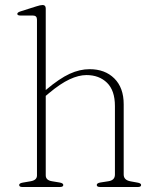

<svg xmlns="http://www.w3.org/2000/svg" viewBox="-20 -746 624 766"><path d="M162.5 -712V-386.5L164 -388Q217.5 -433 257.8 -451.5Q298 -470 337.5 -470Q399 -470 436.2 -433Q473.5 -396 473.5 -330V-49.5Q473.5 -27.5 501 -22.5L528.5 -17.5Q543 -15 543 -8Q543 0 530.5 0H379.5Q366 0 366 -8Q366 -15.5 381 -18L413 -23Q438.5 -27 438.5 -49.5V-323Q438.5 -385 407 -415.8Q375.5 -446.5 325 -446.5Q294 -446.5 257.5 -429.5Q221 -412.5 175 -374L162.5 -363.5V-46.5Q162.5 -27 187 -23L217 -18Q232.5 -15.5 232.5 -8Q232.5 0 219 0H69Q56.5 0 56.5 -8Q56.5 -15 71 -17.5L103 -23Q127.5 -27.5 127.5 -46V-667.5Q127.5 -684 111.5 -684H62.5Q49 -684 49 -690.5Q49 -696.5 61.5 -700.5L124.5 -720.5Q141.5 -726 150 -726Q162.5 -726 162.5 -712Z"/></svg>

Font: Fraunces 9pt Thin
Style: Regular
Weight: 100
Version: Version 1.000;[b76b70a41]